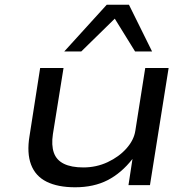

<svg xmlns="http://www.w3.org/2000/svg" viewBox="-20 -784 807 813"><path d="M298 9Q225 9 177.5 -14.5Q130 -38 111.5 -87Q93 -136 105 -208L150 -496H249L204 -216Q197 -169 208 -137.5Q219 -106 250.5 -90.5Q282 -75 333 -75Q388 -75 436 -97.5Q484 -120 515.5 -155.5Q547 -191 553 -230L595 -496H694L615 0H524L541 -111Q494 -51 435.5 -21Q377 9 298 9ZM252 -566 432 -764H526L624 -566H552L466 -705L324 -566Z"/></svg>

Font: Nunito Sans 7pt Expanded
Style: Italic
Weight: 400
Width: 7
Italic angle: -9°
Designer: Vernon Adams
Foundry: Vernon Adams
Version: Version 3.101;gftools[0.9.27]